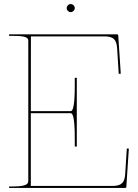

<svg xmlns="http://www.w3.org/2000/svg" viewBox="-20 -930 685 950"><path d="M310 -890C310 -879 319.5 -870 330 -870C341 -870 350 -879.5 350 -890C350 -901 340.5 -910 330 -910C319 -910 310 -900.5 310 -890ZM25 -760V-752.5H45C111 -752.5 120 -743 120 -727.5V-35.5C120 -21 113.5 -7.5 45 -7.5H25V0H600C601.5 0 605 -1 605 -4.5L617.5 -194.5L607.5 -195.5L599.5 -68.5C596.5 -26 581.5 -10 536 -10H132.5V-370H330C350 -370 350 -279 350 -235V-205H360V-545H350V-515C350 -474 350 -380 330 -380H132.5L133 -750H496C540 -750 556.5 -735.5 559.5 -691.5L567.5 -564.5L577.5 -565.5L565 -755.5C565 -757 563.5 -760 560 -760Z"/></svg>

Font: ZnikomitSC
Style: Regular
Weight: 100
Designer: gluk
Foundry: gluk
Version: Version 0.55